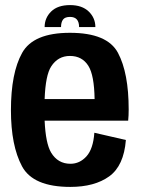

<svg xmlns="http://www.w3.org/2000/svg" viewBox="-20 -730 559 755"><path d="M256.5 5Q110 5 66.5 -76.2Q23 -157.5 23 -296.5Q23 -443 67 -522Q111 -601 255 -601Q402 -601 444 -522Q486 -443 486 -299.5Q486 -275 484 -255.5H155.5Q159.5 -166 181 -130Q207.5 -86 257 -86Q293.5 -86 320 -115.2Q346.5 -144.5 351 -208L475 -179.5Q467 -78 409.5 -36.5Q352 5 256.5 5ZM155.5 -340.5H352Q350.5 -434.5 327.5 -471Q303 -510 255 -510Q208 -510 181.5 -469Q159 -435 155.5 -340.5ZM255.5 -710Q302.5 -710 328.8 -684.8Q355 -659.5 355 -623.5H291Q291 -663.5 255.5 -663.5Q235.5 -663.5 227.8 -653Q220 -642.5 220 -623.5H155.5Q155.5 -659.5 181.2 -684.8Q207 -710 255.5 -710Z"/></svg>

Font: Anybody SemiBold
Style: Regular
Weight: 600
Designer: Tyler Finck
Foundry: Etcetera Type Company
Version: Version 1.010; ttfautohint (v1.8.3) -l 8 -r 50 -G 200 -x 14 